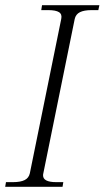

<svg xmlns="http://www.w3.org/2000/svg" viewBox="-30 -720 403 740"><path d="M-7 -18H20Q49 -18 65 -26Q81 -34 85 -52L206 -647Q210 -665 197.5 -673Q185 -681 156 -681H129L132 -700H353L349 -681H323Q294 -681 278 -673Q262 -665 258 -647L137 -52Q136 -49 136 -44Q136 -18 187 -18H214L211 0H-10Z"/></svg>

Font: Taviraj ExtraLight
Style: Italic
Weight: 275
Italic angle: -12°
Designer: Katatrad Team
Foundry: CadsonDemak
Version: Version 1.001